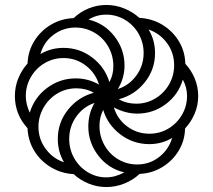

<svg xmlns="http://www.w3.org/2000/svg" viewBox="-20 -744 858 774"><path d="M277 -42Q226 -45 184 -70.5Q142 -96 117.5 -137Q93 -178 91 -227Q40 -283 40 -357Q40 -394 53.5 -427.5Q67 -461 91 -488Q93 -538 118.5 -579Q144 -620 185.5 -644.5Q227 -669 277 -671Q303 -696 337 -710Q371 -724 409 -724Q446 -724 480.5 -710Q515 -696 542 -672Q594 -669 635.5 -643.5Q677 -618 701.5 -577Q726 -536 727 -487Q752 -460 765.5 -426.5Q779 -393 779 -357Q779 -320 765 -286.5Q751 -253 726 -226Q725 -177 700 -136Q675 -95 633.5 -70Q592 -45 543 -43Q516 -18 481 -4Q446 10 409 10Q371 10 337 -4Q303 -18 277 -42ZM559 -530Q559 -572 539 -607.5Q519 -643 484 -664Q449 -685 408 -685Q369 -685 337 -665Q401 -650 441.5 -597.5Q482 -545 482 -480Q482 -429 455 -385Q501 -400 530 -440Q559 -480 559 -530ZM437 -477Q437 -520 416.5 -556Q396 -592 360.5 -612.5Q325 -633 284 -633Q235 -633 195.5 -603.5Q156 -574 143 -526Q185 -551 236 -551Q301 -551 352 -512Q403 -473 421 -413Q437 -442 437 -477ZM682 -481Q682 -531 653.5 -570Q625 -609 579 -625Q605 -582 605 -530Q605 -464 564 -412.5Q523 -361 459 -344Q490 -326 529 -326Q571 -326 606 -347Q641 -368 661.5 -403.5Q682 -439 682 -481ZM285 -428Q336 -428 379 -403Q365 -450 325.5 -480Q286 -510 236 -510Q195 -510 160 -489.5Q125 -469 104.5 -433.5Q84 -398 84 -357Q84 -324 100 -290Q119 -352 170.5 -390Q222 -428 285 -428ZM734 -357Q734 -392 717 -423Q699 -362 648 -324Q597 -286 533 -286Q486 -286 439 -311Q453 -264 492.5 -234.5Q532 -205 582 -205Q624 -205 658.5 -225.5Q693 -246 713.5 -281Q734 -316 734 -357ZM213 -184Q213 -250 254 -301.5Q295 -353 358 -370Q327 -388 288 -388Q246 -388 211 -367Q176 -346 155.5 -310Q135 -274 135 -233Q135 -183 164.5 -143.5Q194 -104 238 -90Q213 -132 213 -184ZM481 -49Q417 -64 376.5 -116.5Q336 -169 336 -234Q336 -286 361 -329Q316 -314 287.5 -274Q259 -234 259 -184Q259 -142 279 -106.5Q299 -71 333.5 -50Q368 -29 408 -29Q444 -29 481 -49ZM674 -188Q632 -163 582 -163Q517 -163 465.5 -202Q414 -241 396 -301Q381 -271 381 -237Q381 -194 401.5 -158Q422 -122 457 -101.5Q492 -81 533 -81Q583 -81 621.5 -111Q660 -141 674 -188Z"/></svg>

Font: Noto Serif Armenian Light Cond
Style: Regular
Weight: 300
Width: 3
Designer: Monotype Design team
Foundry: Monotype Imaging Inc.
Version: Version 1.000